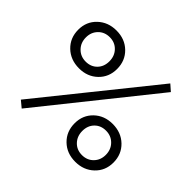

<svg xmlns="http://www.w3.org/2000/svg" viewBox="-150 -791 972 972"><g transform="rotate(45 336.0 -305.0)"><path d="M115 6 80 -23 557 -616 590 -587ZM176 -343Q115 -343 75 -381.5Q35 -420 35 -479Q35 -537 75 -575Q115 -613 175 -613Q236 -613 275.5 -574.5Q315 -536 315 -477Q315 -419 275.5 -381Q236 -343 176 -343ZM90 -479Q90 -441 114.5 -416Q139 -391 176 -391Q213 -391 236.5 -415Q260 -439 260 -477Q260 -515 236 -540Q212 -565 175 -565Q138 -565 114 -540.5Q90 -516 90 -479ZM496 -265Q557 -265 597 -226.5Q637 -188 637 -129Q637 -71 597 -33Q557 5 497 5Q436 5 396.5 -33.5Q357 -72 357 -131Q357 -189 396.5 -227Q436 -265 496 -265ZM582 -129Q582 -167 557.5 -192Q533 -217 496 -217Q459 -217 435.5 -193Q412 -169 412 -131Q412 -93 436 -68Q460 -43 497 -43Q534 -43 558 -67.5Q582 -92 582 -129Z"/></g></svg>

Font: EauTestInfant
Style: Italic
Weight: 400
Italic angle: -12°
Designer: Christian Thalmann (Catharsis Fonts)
Version: Version 0.001;PS 000.001;hotconv 1.0.88;makeotf.lib2.5.64775